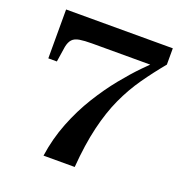

<svg xmlns="http://www.w3.org/2000/svg" viewBox="-124 -720 869 908"><g transform="rotate(20 310.0 -266.0)"><path d="M226 -500H547L549 -528Q524 -506 485 -466Q446 -426 400.5 -370Q355 -314 312 -244.5Q269 -175 237 -94Q205 -13 192 77H349Q358 -39 379 -127Q400 -215 431.5 -283.5Q463 -352 504 -410.5Q545 -469 593 -527V-609H56V-363H99L111 -441Q116 -466 128 -479Q140 -492 164 -496Q188 -500 226 -500Z"/></g></svg>

Font: Roboto Serif 120pt Expanded SemiBold
Style: Regular
Weight: 600
Width: 7
Designer: Greg Gazdowicz
Foundry: Commercial Type
Version: Version 1.008